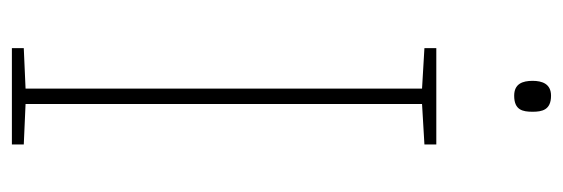

<svg xmlns="http://www.w3.org/2000/svg" viewBox="-332 -615 947 323"><g transform="rotate(90 141.5 -453.5)"><path d="M141 -907C121 -907 116 -892 116 -876C116 -859 121 -845 141 -845C165 -845 168 -859 168 -876C168 -892 165 -907 141 -907ZM223 0V-20L155 -23V-690L223 -694V-714H61V-694L129 -690V-23L61 -20V0Z"/></g></svg>

Font: Noto Sans Georgian Thin
Style: Regular
Weight: 100
Designer: Monotype Design Team, Akaki Razmadze
Foundry: Google LLC
Version: Version 2.005